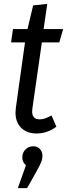

<svg xmlns="http://www.w3.org/2000/svg" viewBox="-20 -677 346 991"><path d="M147 -116Q146 -111 146 -101Q146 -61 185 -61Q200 -61 213.5 -66Q227 -71 246 -81L271 -23Q224 12 169 12Q119 12 89.5 -17Q60 -46 60 -96Q60 -104 62 -122L109 -458H37L47 -527H122L151 -649L224 -657L205 -527H306L286 -458H196ZM199 126Q199 144 192.5 160Q186 176 166 212L120 294H72L114 176Q105 169 100 158.5Q95 148 95 136Q95 111 111.5 94.5Q128 78 151 78Q174 78 186.5 92.5Q199 107 199 126Z"/></svg>

Font: Fira Sans Extra Condensed
Style: Italic
Weight: 400
Width: 3
Italic angle: -8°
Designer: Carrois Corporate & Edenspiekermann AG
Foundry: Carrois Corporate GbR & Edenspiekermann AG
Version: Version 4.203